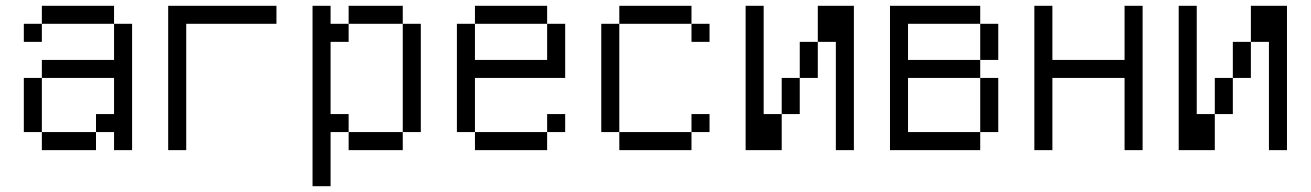

<svg xmlns="http://www.w3.org/2000/svg" viewBox="-20 -520 4540 665"><path d="M125 -62.5V0H312.5V-62.5ZM125 -62.5V-250H62.5V-62.5ZM375 -62.5V0H437.5V-437.5H375Q375 -437.5 375 -312.5H125V-250H375Q375 -250 375 -125H312.5V-62.5ZM125 -437.5H62.5V-375H125ZM125 -437.5H375V-500H125Z M937.5 -437.5V-500H562.5Q562.5 -500 562.5 0H625V-437.5Z M1062.5 -500Q1062.5 -500 1062.5 125H1125V-62.5H1187.5V0H1375V-62.5H1187.5V-125H1125Q1125 -125 1125 -375H1187.5V-437.5H1125V-500ZM1375 -62.5H1437.5Q1437.5 -62.5 1437.5 -437.5H1375Q1375 -437.5 1375 -62.5ZM1187.5 -437.5H1375V-500H1187.5Z M1937.5 -62.5V-125H1875V-62.5H1625V0H1875V-62.5ZM1625 -62.5V-250H1937.5V-437.5H1875Q1875 -437.5 1875 -312.5H1625Q1625 -312.5 1625 -437.5H1562.5Q1562.5 -437.5 1562.5 -62.5ZM1625 -437.5H1875V-500H1625Z M2437.5 -62.5V-125H2375V-62.5H2125V0H2375V-62.5ZM2437.5 -375V-437.5H2375V-375ZM2125 -62.5Q2125 -62.5 2125 -437.5H2062.5Q2062.5 -437.5 2062.5 -62.5ZM2125 -437.5H2375V-500H2125Z M2562.5 -500Q2562.5 -500 2562.5 0H2687.5Q2687.5 0 2687.5 -125H2625Q2625 -125 2625 -500ZM2875 -375Q2875 -375 2875 0H2937.5Q2937.5 0 2937.5 -500H2812.5Q2812.5 -500 2812.5 -375H2750Q2750 -375 2750 -250H2687.5Q2687.5 -250 2687.5 -125H2750Q2750 -125 2750 -250H2812.5Q2812.5 -250 2812.5 -375Z M3062.5 -500Q3062.5 -500 3062.5 0H3375V-62.5H3125V-250H3375V-62.5H3437.5V-250H3375V-312.5H3125Q3125 -312.5 3125 -437.5H3375Q3375 -437.5 3375 -312.5H3437.5Q3437.5 -312.5 3437.5 -437.5H3375V-500Z M3562.5 -500Q3562.5 -500 3562.5 0H3625Q3625 0 3625 -250H3875Q3875 -250 3875 0H3937.5Q3937.5 0 3937.5 -500H3875V-312.5H3625V-500Z M4062.5 -500Q4062.5 -500 4062.5 0H4187.5Q4187.5 0 4187.5 -125H4125Q4125 -125 4125 -500ZM4375 -375Q4375 -375 4375 0H4437.5Q4437.5 0 4437.5 -500H4312.5Q4312.5 -500 4312.5 -375H4250Q4250 -375 4250 -250H4187.5Q4187.5 -250 4187.5 -125H4250Q4250 -125 4250 -250H4312.5Q4312.5 -250 4312.5 -375Z"/></svg>

Font: CalcUnifontExMono
Style: Regular
Weight: 500
Version: Version 15.0.06